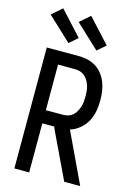

<svg xmlns="http://www.w3.org/2000/svg" viewBox="-143 -1054 786 1127"><g transform="rotate(15 250.0 -491.0)"><path d="M62 0V-735H255Q283 -735 310 -729Q337 -723 360.5 -708.5Q384 -694 401 -672Q418 -650 428 -624.5Q438 -599 442 -571.5Q446 -544 446 -516Q446 -483 440 -450Q434 -417 418 -387.5Q402 -358 376 -336.5Q350 -315 318 -305L462 0H365L235 -273L224 -298H152V0ZM152 -378H255Q272 -378 287.5 -382.5Q303 -387 315 -397.5Q327 -408 335 -422.5Q343 -437 348 -452.5Q353 -468 354.5 -484Q356 -500 356 -516Q356 -532 354.5 -548.5Q353 -565 348 -580.5Q343 -596 335 -610Q327 -624 315 -634.5Q303 -645 287.5 -650Q272 -655 255 -655H152ZM348 -793 204 -928 266 -982 399 -837ZM178 -793 34 -928 96 -982 229 -837Z"/></g></svg>

Font: Iosevka Term Medium
Style: Regular
Weight: 500
Monospace: yes
Designer: Belleve Invis
Foundry: Belleve Invis
Version: Version 26.3.1